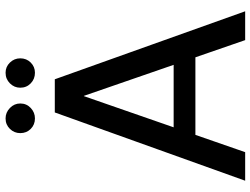

<svg xmlns="http://www.w3.org/2000/svg" viewBox="-128 -794 921 706"><g transform="rotate(-90 333.0 -440.5)"><path d="M22 0 273 -700H395L645 0H539L334 -593H333L127 0ZM138 -183 166 -263H495L523 -183ZM251 -773Q228 -773 212.5 -788.5Q197 -804 197 -827Q197 -849 212.5 -865Q228 -881 251 -881Q273 -881 289.5 -865Q306 -849 306 -827Q306 -804 289.5 -788.5Q273 -773 251 -773ZM419 -773Q396 -773 380 -788.5Q364 -804 364 -827Q364 -849 380 -865Q396 -881 419 -881Q441 -881 456.5 -865Q472 -849 472 -827Q472 -804 456.5 -788.5Q441 -773 419 -773Z"/></g></svg>

Font: DM Sans 28pt Medium
Style: Regular
Weight: 500
Version: Version 4.004;gftools[0.9.30]